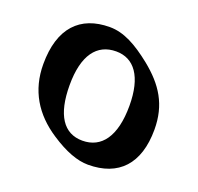

<svg xmlns="http://www.w3.org/2000/svg" viewBox="-100 -743 777 752"><g transform="rotate(20 288.5 -367.0)"><path d="M339 -99C466 -99 537 -174 537 -317C537 -421 493 -489 414 -553C350 -604 295 -635 236 -635C112 -635 40 -560 40 -410C40 -300 91 -218 181 -159C243 -118 295 -99 339 -99ZM286 -180C208 -180 165 -243 165 -368C165 -493 212 -554 292 -554C367 -554 413 -493 413 -371C413 -243 365 -180 286 -180Z"/></g></svg>

Font: Nithya Ranjana DU
Style: Regular
Weight: 400
Designer: Designed by Tathagata Biswas and Noopur Datye with help from Ananda Maharjan, Callijatra
Foundry: Ek Type
Version: Version 1.000;Glyphs 3.2.3 (3260)